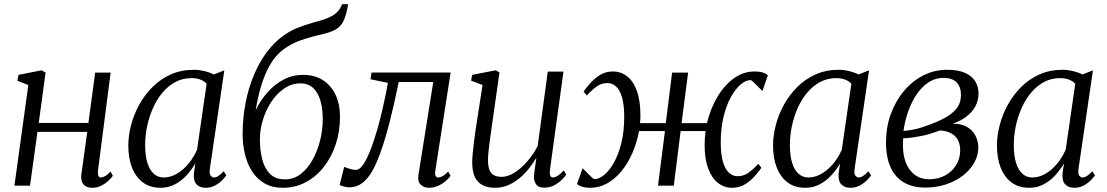

<svg xmlns="http://www.w3.org/2000/svg" viewBox="-20 -882 5260 912"><path d="M445.5 -73Q443.5 -55 447.5 -47Q451.5 -39 457.5 -39Q467 -39 478.8 -45.2Q490.5 -51.5 505 -67L516 -47Q510 -38 495.8 -24.2Q481.5 -10.5 461.5 -0.2Q441.5 10 417.5 10Q401 10 388.5 3.5Q376 -3 369.8 -17.2Q363.5 -31.5 366.5 -54L394.5 -255.5H158L122.5 0H48.5L114.5 -478L62.5 -498.5L68 -526.5L177 -548L196.5 -537.5L164 -298H400L432 -537H505.5Z M977 -81Q973.5 -57 980.5 -48Q987.5 -39 996.5 -39Q1006 -39 1017.5 -46.5Q1029 -54 1042.5 -68.5L1055 -49Q1050.5 -42 1037.2 -27.8Q1024 -13.5 1003.2 -1.8Q982.5 10 957 10Q929 10 913.5 -6.5Q898 -23 901 -59L908 -106Q891 -76.5 867 -50Q843 -23.5 811.8 -6.8Q780.5 10 742.5 10Q693 10 659 -15.2Q625 -40.5 607.2 -85.5Q589.5 -130.5 589.5 -190.5Q589.5 -238 602.8 -288.5Q616 -339 641.8 -385.5Q667.5 -432 705.2 -469.5Q743 -507 792.2 -528.8Q841.5 -550.5 901.5 -550.5Q925 -550.5 950.2 -544.5Q975.5 -538.5 996 -528.5L1045.5 -548ZM961.5 -484.5Q949 -497.5 931 -504.2Q913 -511 890.5 -511Q848 -511 813.2 -492.5Q778.5 -474 751.8 -442Q725 -410 706.8 -369Q688.5 -328 679 -283Q669.5 -238 669.5 -193.5Q669.5 -141.5 680.5 -107.2Q691.5 -73 711.2 -56Q731 -39 756.5 -39Q783.5 -39 807.8 -50.5Q832 -62 852.8 -81Q873.5 -100 889.5 -123.2Q905.5 -146.5 916 -170.5Z M1633.5 -862 1629.5 -840Q1621.5 -800.5 1609 -777.2Q1596.5 -754 1572.2 -740.8Q1548 -727.5 1503.5 -717.5Q1494.5 -715.5 1484.2 -713Q1474 -710.5 1462.5 -707.5Q1433 -699.5 1404.8 -689.2Q1376.5 -679 1350 -663.2Q1323.5 -647.5 1299.5 -623.5Q1276.5 -600 1256.5 -563Q1236.5 -526 1220.8 -474.8Q1205 -423.5 1194.5 -358Q1217 -405.5 1250.8 -443.5Q1284.5 -481.5 1327 -504Q1369.5 -526.5 1420 -526.5Q1474.5 -526.5 1513.5 -501.5Q1552.5 -476.5 1573.8 -432Q1595 -387.5 1595 -327.5Q1595 -258 1574.8 -196.8Q1554.5 -135.5 1518 -89Q1481.5 -42.5 1431.8 -16.2Q1382 10 1323 10Q1273 10 1237 -10.8Q1201 -31.5 1178 -67Q1155 -102.5 1143.8 -148.2Q1132.5 -194 1132.5 -245Q1132.5 -321 1146 -391.2Q1159.5 -461.5 1184.8 -522.5Q1210 -583.5 1245.2 -631.5Q1280.5 -679.5 1324 -711Q1357 -735 1391 -748.8Q1425 -762.5 1457.2 -771.5Q1489.5 -780.5 1517.2 -789.2Q1545 -798 1566.2 -812Q1587.5 -826 1600 -850.5L1605 -862ZM1408 -486Q1366 -486 1330.5 -462Q1295 -438 1269 -398.8Q1243 -359.5 1228.8 -312.8Q1214.5 -266 1214.5 -220.5Q1214.5 -170 1225.2 -126.5Q1236 -83 1262 -56.5Q1288 -30 1334 -30Q1375.5 -30 1408.8 -55.8Q1442 -81.5 1465.2 -123.8Q1488.5 -166 1500.8 -216Q1513 -266 1513 -315Q1513 -396 1486 -441Q1459 -486 1408 -486Z M2048 -73Q2045 -54.5 2049.2 -46.8Q2053.5 -39 2060.5 -39Q2070.5 -39 2082.2 -45.2Q2094 -51.5 2109 -67L2120 -47Q2114.5 -37.5 2099.2 -24Q2084 -10.5 2063 -0.2Q2042 10 2018 10Q1994 10 1978.2 -5Q1962.5 -20 1968 -54L2038 -492.5H1874Q1851.5 -383 1830.5 -301.5Q1809.5 -220 1789.2 -163Q1769 -106 1748.5 -70Q1728 -33.5 1701 -12.8Q1674 8 1638.5 8Q1627.5 8 1611.2 3.5Q1595 -1 1593.5 -4L1615 -90Q1617.5 -88 1626.8 -84.5Q1636 -81 1648 -78Q1660 -75 1670.5 -75Q1686 -75 1700.5 -94Q1715 -113 1728.5 -143Q1742 -173 1753.5 -207.5Q1765 -242 1774 -273.5Q1786 -316.5 1795.8 -358.5Q1805.5 -400.5 1812.5 -434.8Q1819.5 -469 1822.5 -488.5L1740 -505.5L1744.5 -537.5H2120.5Z M2331 10Q2298 10 2273.8 -1.8Q2249.5 -13.5 2236.2 -40Q2223 -66.5 2223 -110.5Q2223 -126 2225 -149.2Q2227 -172.5 2230.2 -198.8Q2233.5 -225 2237 -249.5Q2240.5 -274 2243 -290.5L2272 -478L2218 -499L2222.5 -526.5L2334.5 -548L2352.5 -538L2316.5 -284.5Q2314 -265.5 2310.8 -244Q2307.5 -222.5 2304.8 -200.5Q2302 -178.5 2300 -158.2Q2298 -138 2298 -122Q2298 -90.5 2305.8 -73Q2313.5 -55.5 2328.2 -48.8Q2343 -42 2363 -42Q2392 -42 2423.8 -62Q2455.5 -82 2484.5 -115.2Q2513.5 -148.5 2534 -188.5L2582 -542H2656.5L2592.5 -77Q2590 -58.5 2593.2 -48.8Q2596.5 -39 2606 -39Q2616 -39 2629 -47Q2642 -55 2658.5 -72.5L2669.5 -52.5Q2664 -43.5 2649.2 -28.8Q2634.5 -14 2613 -2.2Q2591.5 9.5 2565.5 9.5Q2536.5 9.5 2525 -8.8Q2513.5 -27 2517 -52.5Q2517 -55 2518.2 -63.8Q2519.5 -72.5 2521.2 -84.8Q2523 -97 2524.5 -109Q2526 -121 2527.5 -130L2526.5 -130.5Q2509.5 -102.5 2488.8 -77Q2468 -51.5 2443.2 -32Q2418.5 -12.5 2390.5 -1.2Q2362.5 10 2331 10Z M2784 10Q2761.5 10 2746.2 5.2Q2731 0.5 2720.5 -7.5L2747.5 -83Q2749.5 -81.5 2757 -73.5Q2764.5 -65.5 2774.2 -55.8Q2784 -46 2792.2 -38.5Q2800.5 -31 2803.5 -31Q2826 -31 2850.8 -51.8Q2875.5 -72.5 2897 -111.2Q2918.5 -150 2931.8 -204.5Q2945 -259 2945 -326.5Q2945 -386.5 2934 -421.8Q2923 -457 2905.2 -472.2Q2887.5 -487.5 2866.5 -487.5Q2837 -487.5 2814.8 -471.5Q2792.5 -455.5 2767.5 -428.5L2752 -447Q2761.5 -461 2781 -483.8Q2800.5 -506.5 2828 -524.5Q2855.5 -542.5 2890.5 -542.5Q2929 -542.5 2958.8 -519.5Q2988.5 -496.5 3005.2 -450Q3022 -403.5 3022 -334Q3022 -324.5 3021.5 -315Q3021 -305.5 3020 -297H3142.5L3172.5 -537H3248.5L3217.5 -297H3338Q3354 -364.5 3386.8 -420.2Q3419.5 -476 3464.8 -509.2Q3510 -542.5 3564 -542.5Q3586.5 -542.5 3601.8 -538Q3617 -533.5 3627.5 -524.5L3601.5 -449.5Q3599.5 -451 3592 -459Q3584.5 -467 3574.5 -476.8Q3564.5 -486.5 3556.5 -494Q3548.5 -501.5 3545.5 -501.5Q3522.5 -501.5 3497.8 -480.5Q3473 -459.5 3451.5 -420.5Q3430 -381.5 3416.8 -326.8Q3403.5 -272 3403.5 -205.5Q3403.5 -148 3414.2 -112.8Q3425 -77.5 3443 -61.2Q3461 -45 3482.5 -45Q3511 -45 3533 -60Q3555 -75 3582 -104L3596.5 -85Q3587.5 -71.5 3568.2 -48.8Q3549 -26 3521.2 -8Q3493.5 10 3458 10Q3420 10 3390.5 -13Q3361 -36 3344 -81.2Q3327 -126.5 3327 -193Q3327 -208.5 3328 -224.8Q3329 -241 3331.5 -259.5H3213L3180.5 0H3105.5L3138.5 -259.5H3015.5Q3005 -203.5 2983.5 -154.5Q2962 -105.5 2931.8 -68.8Q2901.5 -32 2864 -11Q2826.5 10 2784 10Z M4039.5 -81Q4036 -57 4043 -48Q4050 -39 4059 -39Q4068.5 -39 4080 -46.5Q4091.5 -54 4105 -68.5L4117.5 -49Q4113 -42 4099.8 -27.8Q4086.5 -13.5 4065.8 -1.8Q4045 10 4019.5 10Q3991.5 10 3976 -6.5Q3960.5 -23 3963.5 -59L3970.5 -106Q3953.5 -76.5 3929.5 -50Q3905.5 -23.5 3874.2 -6.8Q3843 10 3805 10Q3755.5 10 3721.5 -15.2Q3687.5 -40.5 3669.8 -85.5Q3652 -130.5 3652 -190.5Q3652 -238 3665.2 -288.5Q3678.5 -339 3704.2 -385.5Q3730 -432 3767.8 -469.5Q3805.5 -507 3854.8 -528.8Q3904 -550.5 3964 -550.5Q3987.5 -550.5 4012.8 -544.5Q4038 -538.5 4058.5 -528.5L4108 -548ZM4024 -484.5Q4011.5 -497.5 3993.5 -504.2Q3975.5 -511 3953 -511Q3910.5 -511 3875.8 -492.5Q3841 -474 3814.2 -442Q3787.5 -410 3769.2 -369Q3751 -328 3741.5 -283Q3732 -238 3732 -193.5Q3732 -141.5 3743 -107.2Q3754 -73 3773.8 -56Q3793.5 -39 3819 -39Q3846 -39 3870.2 -50.5Q3894.5 -62 3915.2 -81Q3936 -100 3952 -123.2Q3968 -146.5 3978.5 -170.5Z M4374.5 9Q4330.5 9 4296 -4.5Q4261.5 -18 4237.5 -44.8Q4213.5 -71.5 4201 -111.5Q4188.5 -151.5 4188.5 -205Q4188.5 -277 4211 -339.2Q4233.5 -401.5 4273.2 -449.2Q4313 -497 4365.8 -523.8Q4418.5 -550.5 4478.5 -550.5Q4533.5 -550.5 4566.2 -534.8Q4599 -519 4613.5 -493.8Q4628 -468.5 4628 -438.5Q4628 -405 4613 -377Q4598 -349 4570.2 -328Q4542.5 -307 4505 -294.5Q4546.5 -295 4573.5 -279Q4600.5 -263 4613.8 -236.8Q4627 -210.5 4627 -181.5Q4627 -144 4608 -109.8Q4589 -75.5 4554.8 -48.8Q4520.5 -22 4474.5 -6.5Q4428.5 9 4374.5 9ZM4393 -30.5Q4437 -30.5 4470.2 -49Q4503.5 -67.5 4522.2 -98.8Q4541 -130 4541 -168Q4541 -194.5 4531 -215Q4521 -235.5 4499.8 -247.8Q4478.5 -260 4445 -262.5Q4437.5 -260 4424.8 -255.2Q4412 -250.5 4395 -245.5Q4378 -240.5 4358 -236.5Q4340.5 -233 4318.5 -229.5Q4296.5 -226 4270 -225Q4269.5 -216.5 4269.2 -208.5Q4269 -200.5 4269 -190Q4269 -143 4283.8 -107Q4298.5 -71 4326.5 -50.8Q4354.5 -30.5 4393 -30.5ZM4271.5 -260Q4295 -262 4314.8 -265.8Q4334.5 -269.5 4353.2 -275.2Q4372 -281 4392 -288.5Q4433.5 -303.5 4468 -322Q4502.5 -340.5 4523.5 -366.5Q4544.5 -392.5 4544.5 -430.5Q4544.5 -470.5 4523.2 -491.2Q4502 -512 4463.5 -512Q4421.5 -512 4388.5 -489.5Q4355.5 -467 4331.5 -430Q4307.5 -393 4292.5 -348.8Q4277.5 -304.5 4271.5 -260Z M5103 -81Q5099.5 -57 5106.5 -48Q5113.5 -39 5122.5 -39Q5132 -39 5143.5 -46.5Q5155 -54 5168.5 -68.5L5181 -49Q5176.5 -42 5163.2 -27.8Q5150 -13.5 5129.2 -1.8Q5108.5 10 5083 10Q5055 10 5039.5 -6.5Q5024 -23 5027 -59L5034 -106Q5017 -76.5 4993 -50Q4969 -23.5 4937.8 -6.8Q4906.5 10 4868.5 10Q4819 10 4785 -15.2Q4751 -40.5 4733.2 -85.5Q4715.5 -130.5 4715.5 -190.5Q4715.5 -238 4728.8 -288.5Q4742 -339 4767.8 -385.5Q4793.5 -432 4831.2 -469.5Q4869 -507 4918.2 -528.8Q4967.5 -550.5 5027.5 -550.5Q5051 -550.5 5076.2 -544.5Q5101.5 -538.5 5122 -528.5L5171.5 -548ZM5087.5 -484.5Q5075 -497.5 5057 -504.2Q5039 -511 5016.5 -511Q4974 -511 4939.2 -492.5Q4904.5 -474 4877.8 -442Q4851 -410 4832.8 -369Q4814.5 -328 4805 -283Q4795.5 -238 4795.5 -193.5Q4795.5 -141.5 4806.5 -107.2Q4817.5 -73 4837.2 -56Q4857 -39 4882.5 -39Q4909.5 -39 4933.8 -50.5Q4958 -62 4978.8 -81Q4999.5 -100 5015.5 -123.2Q5031.5 -146.5 5042 -170.5Z"/></svg>

Font: Merriweather 60pt Light
Style: Italic
Weight: 300
Italic angle: -7.8°
Version: Version 2.101